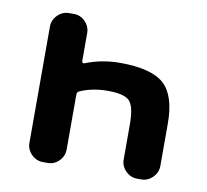

<svg xmlns="http://www.w3.org/2000/svg" viewBox="-64 -590 713 660"><g transform="rotate(10 292.5 -260.0)"><path d="M126 0Q103 0 86 -17Q69 -34 69 -57V-463Q69 -486 86 -503Q103 -520 126 -520H143Q166 -520 182.5 -503Q199 -486 199 -463V-365Q199 -362 201.5 -360Q204 -358 207 -359Q265 -382 328 -382Q438 -382 482 -342.5Q526 -303 526 -205V-57Q526 -34 509 -17Q492 0 469 0H455Q432 0 415 -17Q398 -34 398 -57V-179Q398 -242 379.5 -261Q361 -280 304 -280Q250 -280 207 -261Q199 -258 199 -248V-57Q199 -34 182.5 -17Q166 0 143 0Z"/></g></svg>

Font: Rounded Mplus 1c Bold
Style: Bold
Weight: 700
Version: Version 1.059.20150529